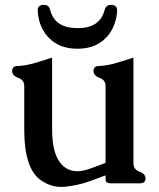

<svg xmlns="http://www.w3.org/2000/svg" viewBox="-20 -732 645 777"><path d="M520 -71.3Q520 -45.9 544.4 -37.4Q568.8 -28.8 568.8 -10.3Q568.8 9.8 546.4 9.8H427.7Q407.2 9.8 407.2 -6.3V-22.5Q397.9 -19 377 -11Q356 -2.9 337.4 3.4Q291 19 241.7 23.9Q233.9 24.4 227.1 24.4Q181.6 24.4 141.6 -5.4Q78.1 -53.7 78.1 -207.5V-383.8Q78.1 -408.2 53.7 -417Q29.3 -425.8 29.3 -444.8Q29.3 -464.8 51.3 -464.8Q81.5 -466.3 112.1 -474.6Q142.6 -482.9 190.9 -499V-207.5Q190.9 -103.5 232.4 -63.5Q257.3 -39.1 292.5 -39.1Q313.5 -39.1 339.8 -47.9Q349.1 -50.8 365.7 -57.1Q382.3 -63.5 393.6 -67.9Q396.5 -68.8 401.9 -70.8L407.2 -72.8V-383.8Q407.2 -408.2 382.8 -417Q358.4 -425.8 358.4 -444.8Q358.4 -464.8 380.4 -464.8Q410.6 -466.3 441.2 -474.6Q471.7 -482.9 520 -499ZM293.5 -534.7Q208.5 -534.7 164.6 -594.2Q134.8 -634.8 132.8 -689.5V-690.9Q132.8 -712.4 157.7 -712.4Q178.2 -712.4 183.1 -691.4Q201.7 -618.7 292.5 -618.2H294.9Q384.8 -618.2 403.3 -691.4Q409.2 -712.4 428.7 -712.4Q454.1 -712.4 454.1 -689.5Q450.7 -634.3 421.9 -594.2Q377.4 -534.7 293.5 -534.7Z"/></svg>

Font: Caudex
Style: Bold
Weight: 700
Version: Version 1.01